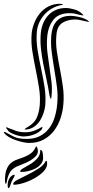

<svg xmlns="http://www.w3.org/2000/svg" viewBox="-44 -749 487 1006"><path d="M300 -707Q320 -707 346 -699.5Q372 -692 388 -675Q399 -665 385 -669Q371 -671 356.5 -675.5Q342 -680 325 -680Q263 -681 235 -644.5Q207 -608 203 -552Q200 -513 204.5 -474.5Q209 -436 215 -398Q221 -360 225.5 -322Q230 -284 226 -245Q225 -234 223.5 -232Q222 -230 220.5 -233Q219 -236 217.5 -241.5Q216 -247 215 -251Q209 -291 200 -331.5Q191 -372 183 -413Q175 -454 170.5 -495Q166 -536 170 -578Q173 -605 183 -628.5Q193 -652 209.5 -669.5Q226 -687 249 -697Q272 -707 300 -707ZM122 -575Q125 -602 136 -629.5Q147 -657 165.5 -679.5Q184 -702 210.5 -715.5Q237 -729 270 -729Q271 -729 275.5 -728.5Q280 -728 283.5 -727Q287 -726 286.5 -725Q286 -724 279 -723Q252 -718 229 -705Q206 -692 189 -673Q172 -654 161.5 -630.5Q151 -607 149 -582Q145 -534 153 -485.5Q161 -437 171.5 -389Q182 -341 189.5 -292.5Q197 -244 193 -196Q191 -177 184 -156Q177 -135 165.5 -117Q154 -99 137 -86.5Q120 -74 99 -71Q83 -69 85.5 -72.5Q88 -76 97 -81Q133 -101 146.5 -128Q160 -155 164 -195Q168 -241 160.5 -289Q153 -337 143 -385Q133 -433 125.5 -480.5Q118 -528 122 -575ZM95 -21Q137 -21 166 -36.5Q195 -52 214 -77.5Q233 -103 243 -136.5Q253 -170 256 -206Q260 -251 254 -296Q248 -341 240.5 -385.5Q233 -430 227 -475Q221 -520 225 -566Q229 -612 253.5 -639Q278 -666 327 -666Q344 -666 370.5 -660Q397 -654 414 -643Q432 -631 411 -636Q399 -639 380 -643Q361 -647 351 -647Q312 -647 284 -630Q256 -613 252 -570Q247 -524 254 -478.5Q261 -433 270 -387Q279 -341 285.5 -295Q292 -249 288 -203Q285 -165 273 -129Q261 -93 239 -64Q217 -35 184.5 -17.5Q152 0 108 0Q96 0 77 -4Q58 -8 39 -14.5Q20 -21 3.5 -30.5Q-13 -40 -21 -51Q-30 -61 -15 -56Q2 -47 26.5 -34Q51 -21 95 -21ZM89 -56Q114 -56 135 -64Q156 -72 178 -85V-82Q178 -73 168.5 -64.5Q159 -56 145 -49Q131 -42 113.5 -38Q96 -34 78 -34Q71 -34 59 -36.5Q47 -39 34.5 -43.5Q22 -48 11 -54Q0 -60 -4 -68Q-15 -80 -11 -81.5Q-7 -83 0 -78Q16 -73 36.5 -64.5Q57 -56 89 -56ZM28 167Q34 165 33 169Q32 173 30 178Q25 187 22 192.5Q19 198 17 202.5Q15 207 13 212.5Q11 218 8 228Q6 233 4.5 234Q3 235 2 236Q-1 238 -2.5 233Q-4 228 -4 220Q-4 214 -2.5 206Q-1 198 3 190Q7 182 13 175.5Q19 169 28 167ZM-9 206Q-12 215 -13 215Q-15 215 -16.5 209Q-18 203 -18 198Q-18 160 -9.5 138.5Q-1 117 13.5 105Q28 93 46 87Q64 81 82 74Q100 67 116.5 55.5Q133 44 144 20Q146 15 149 21Q152 27 154 36Q157 54 144.5 68Q132 82 114 92.5Q96 103 76 110.5Q56 118 43 124Q16 137 5.5 158.5Q-5 180 -9 206ZM25 215Q25 205 48 193Q71 181 100.5 166.5Q130 152 158 134Q186 116 196 94H198Q202 94 202.5 100Q203 106 203 108Q203 130 183.5 150Q164 170 136 185.5Q108 201 78.5 210Q49 219 29 219Q25 219 25 215ZM62 147Q64 140 80.5 131Q97 122 116.5 110Q136 98 151.5 80.5Q167 63 167 39Q167 36 167.5 36Q168 36 173 38Q179 43 180.5 56.5Q182 70 182 78Q182 96 171 110Q160 124 143 133Q126 142 106 147Q86 152 69 152Q67 152 64 151.5Q61 151 62 147Z"/></svg>

Font: mr_AkronimG
Style: Regular
Weight: 400
Version: Version 1.002 April 14, 2020